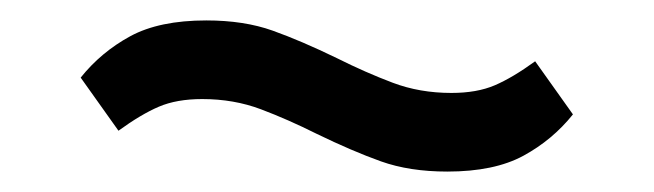

<svg xmlns="http://www.w3.org/2000/svg" viewBox="-20 -399 640 188"><path d="M418 -231Q381 -231 353 -241Q325 -251 290 -268Q262 -282 235.5 -292Q209 -302 178 -302Q153 -302 135.5 -294.5Q118 -287 96 -271L59 -323Q79 -348 107.5 -363.5Q136 -379 182 -379Q219 -379 247 -369Q275 -359 310 -342Q338 -328 364.5 -318Q391 -308 422 -308Q447 -308 464.5 -315.5Q482 -323 504 -339L541 -287Q521 -262 492.5 -246.5Q464 -231 418 -231Z"/></svg>

Font: IBM Plex Sans Devanagari Text
Style: Regular
Weight: 450
Designer: Mike Abbink, Paul van der Laan, Pieter van Rosmalen, Erin McLaughlin
Foundry: Bold Monday
Version: Version 1.1